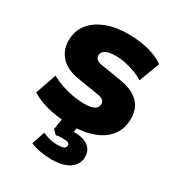

<svg xmlns="http://www.w3.org/2000/svg" viewBox="-170 -613 848 921"><g transform="rotate(30 254.5 -153.0)"><path d="M255 11Q209 11 167 5Q125 -1 90.5 -13Q56 -25 29 -42L69 -158Q94 -144 125 -133Q156 -122 189.5 -116Q223 -110 254 -110Q293 -110 310.5 -120.5Q328 -131 328 -149Q328 -164 317 -171.5Q306 -179 286 -182L173 -200Q108 -210 73.5 -246Q39 -282 39 -337Q39 -389 68 -426.5Q97 -464 150 -485Q203 -506 274 -506Q310 -506 346 -500.5Q382 -495 414.5 -483.5Q447 -472 472 -454L429 -340Q409 -353 382.5 -363Q356 -373 328 -379Q300 -385 276 -385Q233 -385 215.5 -374Q198 -363 198 -346Q198 -333 207.5 -324.5Q217 -316 237 -313L348 -295Q416 -284 451 -250.5Q486 -217 486 -158Q486 -105 457.5 -67Q429 -29 377 -9Q325 11 255 11ZM255 200Q222 200 190 194.5Q158 189 135 178L159 106Q177 114 197.5 119.5Q218 125 239 125Q265 125 276.5 120Q288 115 288 103Q288 93 279 89Q270 85 250 85Q242 85 232.5 85.5Q223 86 213 89L191 67L204 -20H288L275 58L236 40Q247 36 260.5 34Q274 32 286 32Q317 32 339 40.5Q361 49 374 66Q387 83 387 109Q387 138 370 158.5Q353 179 323.5 189.5Q294 200 255 200Z"/></g></svg>

Font: Nunito Sans 11pt Black
Style: Regular
Weight: 900
Version: Version 3.101;gftools[0.9.27]